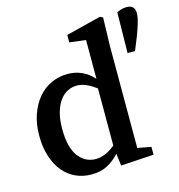

<svg xmlns="http://www.w3.org/2000/svg" viewBox="-111 -834 882 946"><g transform="rotate(-15 330.5 -361.0)"><path d="M380 -386Q327 -427 283 -427Q258 -427 235.5 -416Q213 -405 195.5 -381.5Q178 -358 168 -322.5Q158 -287 158 -239Q158 -144 192.5 -98.5Q227 -53 280 -53Q330 -53 380 -95ZM560 -40V0L392 10L384 -52Q355 -20 321 -2.5Q287 15 241 15Q197 15 160 -2Q123 -19 96.5 -51.5Q70 -84 55 -130.5Q40 -177 40 -236Q40 -295 56.5 -342.5Q73 -390 101.5 -424Q130 -458 169 -476Q208 -494 253 -494Q331 -494 385 -434V-632L302 -642V-680L481 -725L495 -717L491 -575V-53ZM619 -737Q642 -737 651.5 -726Q661 -715 661 -695Q661 -675 652.5 -646.5Q644 -618 632 -586L604 -517H566L569 -724Q595 -737 619 -737Z"/></g></svg>

Font: Source Serif Pro Semibold
Style: Regular
Weight: 600
Designer: Frank Grießhammer
Foundry: Adobe Systems Incorporated
Version: Version 1.014;PS Version 1.0;hotconv 1.0.73;makeotf.lib2.5.5